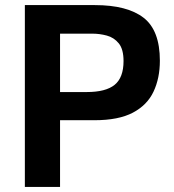

<svg xmlns="http://www.w3.org/2000/svg" viewBox="-20 -733 682 753"><path d="M77.5 0V-713H352Q479 -713 543 -663.5Q607 -614 607 -495Q607 -426.5 582.2 -373.8Q557.5 -321 501.2 -291.2Q445 -261.5 350.5 -261.5H215.5V0ZM342.5 -601H215.5V-372H320Q395 -372 429.8 -400.5Q464.5 -429 464.5 -493.5Q464.5 -540 445.8 -563Q427 -586 398.8 -593.5Q370.5 -601 342.5 -601Z"/></svg>

Font: Commissioner SemiBold
Style: Regular
Weight: 600
Designer: Kostas Bartsokas
Foundry: Kostas Bartsokas
Version: Version 1.000; ttfautohint (v1.8.3)